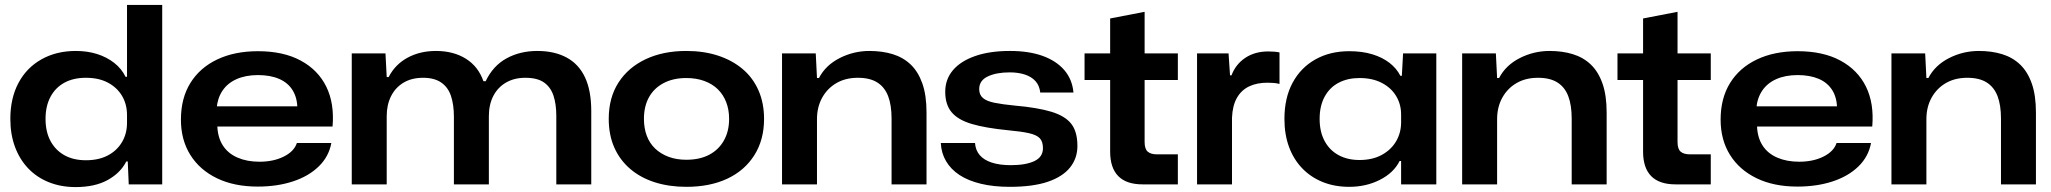

<svg xmlns="http://www.w3.org/2000/svg" viewBox="-20 -749 8332 780"><path d="M287 11Q228 11 179 -8.5Q130 -28 95 -64.5Q60 -101 41 -152Q22 -203 22 -266Q22 -350 55 -412Q88 -474 148.5 -508Q209 -542 288 -542Q335 -542 374.5 -529.5Q414 -517 444 -493.5Q474 -470 490 -437H496V-729H639V0H503L499 -93H493Q470 -47 418 -18Q366 11 287 11ZM329 -98Q381 -98 418 -117.5Q455 -137 475.5 -171.5Q496 -206 496 -250V-281Q496 -326 475.5 -360Q455 -394 418 -413.5Q381 -433 329 -433Q278 -433 241.5 -413Q205 -393 185 -355.5Q165 -318 165 -266Q165 -214 185 -176.5Q205 -139 241.5 -118.5Q278 -98 329 -98Z M1027 9Q931 9 861 -25Q791 -59 753 -120Q715 -181 715 -263Q715 -350 753.5 -412Q792 -474 862.5 -507.5Q933 -541 1028 -541Q1131 -541 1201.5 -503Q1272 -465 1305.5 -397Q1339 -329 1331 -235H863Q865 -189 886 -157Q907 -125 945.5 -108.5Q984 -92 1034 -92Q1091 -92 1133 -113Q1175 -134 1186 -168H1326Q1316 -113 1275 -73Q1234 -33 1170 -12Q1106 9 1027 9ZM860 -307 854 -317H1196L1188 -307Q1188 -351 1169 -382Q1150 -413 1114 -428.5Q1078 -444 1028 -444Q978 -444 941 -427.5Q904 -411 883.5 -380Q863 -349 860 -307Z M1409 0V-532H1546L1551 -436H1559Q1585 -487 1635.5 -514.5Q1686 -542 1751 -542Q1822 -542 1872.5 -510.5Q1923 -479 1944 -419H1953Q1983 -482 2038 -512Q2093 -542 2163 -542Q2232 -542 2281.5 -515.5Q2331 -489 2356.5 -435Q2382 -381 2382 -297V0H2240V-278Q2240 -326 2228.5 -360.5Q2217 -395 2190 -414Q2163 -433 2114 -433Q2069 -433 2035.5 -413.5Q2002 -394 1984 -359Q1966 -324 1966 -277V0H1824V-274Q1824 -324 1812 -359.5Q1800 -395 1772 -414Q1744 -433 1699 -433Q1652 -433 1619 -413Q1586 -393 1568.5 -358Q1551 -323 1551 -277V0Z M2768 10Q2698 10 2640 -8.5Q2582 -27 2540 -63Q2498 -99 2475.5 -150Q2453 -201 2453 -266Q2453 -352 2492.5 -413.5Q2532 -475 2603 -508.5Q2674 -542 2768 -542Q2839 -542 2897 -523Q2955 -504 2997 -468.5Q3039 -433 3061.5 -381.5Q3084 -330 3084 -266Q3084 -181 3044.5 -118.5Q3005 -56 2934.5 -23Q2864 10 2768 10ZM2768 -100Q2823 -100 2861.5 -120.5Q2900 -141 2921 -178.5Q2942 -216 2942 -266Q2942 -304 2930 -334.5Q2918 -365 2896 -386.5Q2874 -408 2841.5 -420Q2809 -432 2768 -432Q2715 -432 2676 -411.5Q2637 -391 2616.5 -354Q2596 -317 2596 -266Q2596 -228 2607.5 -197.5Q2619 -167 2641.5 -145.5Q2664 -124 2696 -112Q2728 -100 2768 -100Z M3157 0V-532H3294L3299 -432H3307Q3334 -484 3391 -513Q3448 -542 3512 -542Q3564 -542 3606.5 -529Q3649 -516 3679.5 -487Q3710 -458 3727 -410Q3744 -362 3744 -292V0H3602V-267Q3602 -322 3588 -358.5Q3574 -395 3544 -414Q3514 -433 3465 -433Q3415 -433 3378 -411.5Q3341 -390 3320 -352Q3299 -314 3299 -265V0Z M4082 10Q4016 10 3964.5 -2.5Q3913 -15 3878 -38Q3843 -61 3823.5 -94Q3804 -127 3802 -168H3941Q3943 -139 3960 -119Q3977 -99 4009 -88.5Q4041 -78 4086 -78Q4147 -78 4182 -94.5Q4217 -111 4217 -147Q4217 -174 4204 -187.5Q4191 -201 4160 -208Q4129 -215 4074 -220Q3983 -229 3927.5 -245.5Q3872 -262 3846 -293Q3820 -324 3820 -376Q3820 -427 3851.5 -464Q3883 -501 3942 -521.5Q4001 -542 4083 -542Q4160 -542 4215.5 -522Q4271 -502 4303.5 -464.5Q4336 -427 4341 -373H4206Q4203 -401 4187 -419Q4171 -437 4144 -446Q4117 -455 4082 -455Q4028 -455 3993 -438.5Q3958 -422 3958 -387Q3958 -364 3973 -351Q3988 -338 4020 -331.5Q4052 -325 4103 -320Q4195 -312 4251 -295Q4307 -278 4332 -246Q4357 -214 4357 -156Q4357 -106 4327 -68.5Q4297 -31 4236.5 -10.5Q4176 10 4082 10Z M4622 0Q4556 0 4523 -33.5Q4490 -67 4490 -133V-424H4386V-532H4490V-674L4630 -701V-532H4765V-424H4630V-172Q4630 -144 4642.5 -133Q4655 -122 4680 -122H4765V0Z M4843 0V-532H4971L4977 -443H4983Q5000 -488 5039 -514Q5078 -540 5132 -540Q5146 -540 5157.5 -539Q5169 -538 5178 -536V-408Q5167 -411 5154.5 -412Q5142 -413 5129 -413Q5086 -413 5054.5 -398Q5023 -383 5005 -351.5Q4987 -320 4985 -271V0Z M5461 10Q5402 10 5353.5 -9.5Q5305 -29 5270 -65.5Q5235 -102 5216.5 -152.5Q5198 -203 5198 -266Q5198 -351 5231 -412.5Q5264 -474 5323.5 -507.5Q5383 -541 5461 -541Q5514 -541 5555 -528.5Q5596 -516 5625 -493.5Q5654 -471 5669 -441H5675L5680 -532H5815V0H5672V-95H5666Q5642 -47 5586 -18.5Q5530 10 5461 10ZM5503 -99Q5556 -99 5594 -120Q5632 -141 5652 -175.5Q5672 -210 5672 -252V-284Q5672 -325 5652 -358.5Q5632 -392 5594 -412Q5556 -432 5503 -432Q5455 -432 5418.5 -413Q5382 -394 5361.5 -356.5Q5341 -319 5341 -266Q5341 -214 5361 -176.5Q5381 -139 5417.5 -119Q5454 -99 5503 -99Z M5920 0V-532H6057L6062 -432H6070Q6097 -484 6154 -513Q6211 -542 6275 -542Q6327 -542 6369.5 -529Q6412 -516 6442.5 -487Q6473 -458 6490 -410Q6507 -362 6507 -292V0H6365V-267Q6365 -322 6351 -358.5Q6337 -395 6307 -414Q6277 -433 6228 -433Q6178 -433 6141 -411.5Q6104 -390 6083 -352Q6062 -314 6062 -265V0Z M6787 0Q6721 0 6688 -33.5Q6655 -67 6655 -133V-424H6551V-532H6655V-674L6795 -701V-532H6930V-424H6795V-172Q6795 -144 6807.5 -133Q6820 -122 6845 -122H6930V0Z M7282 9Q7186 9 7116 -25Q7046 -59 7008 -120Q6970 -181 6970 -263Q6970 -350 7008.5 -412Q7047 -474 7117.5 -507.5Q7188 -541 7283 -541Q7386 -541 7456.5 -503Q7527 -465 7560.5 -397Q7594 -329 7586 -235H7118Q7120 -189 7141 -157Q7162 -125 7200.5 -108.5Q7239 -92 7289 -92Q7346 -92 7388 -113Q7430 -134 7441 -168H7581Q7571 -113 7530 -73Q7489 -33 7425 -12Q7361 9 7282 9ZM7115 -307 7109 -317H7451L7443 -307Q7443 -351 7424 -382Q7405 -413 7369 -428.5Q7333 -444 7283 -444Q7233 -444 7196 -427.5Q7159 -411 7138.5 -380Q7118 -349 7115 -307Z M7664 0V-532H7801L7806 -432H7814Q7841 -484 7898 -513Q7955 -542 8019 -542Q8071 -542 8113.5 -529Q8156 -516 8186.5 -487Q8217 -458 8234 -410Q8251 -362 8251 -292V0H8109V-267Q8109 -322 8095 -358.5Q8081 -395 8051 -414Q8021 -433 7972 -433Q7922 -433 7885 -411.5Q7848 -390 7827 -352Q7806 -314 7806 -265V0Z"/></svg>

Font: Mona Sans Expanded SemiBold
Style: Regular
Weight: 600
Width: 7
Designer: Deni Anggara
Foundry: GitHub
Version: Version 2.000